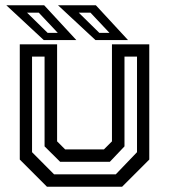

<svg xmlns="http://www.w3.org/2000/svg" viewBox="-20 -708 641 728"><path d="M158 0 55 -103V-540H196.5V-172L227 -141.5H374L404.5 -172V-540H546V-103L443 0ZM185 -47H419L499.5 -131V-493.5H452V-153L396.5 -94.5H208L149 -153V-493.5H101.5V-131ZM465.5 -556H342L200 -688H343.5ZM395 -583.5 323 -660H278.5L356.5 -583.5ZM269.5 -556H146L4 -688H147.5ZM199 -583.5 127 -660H82.5L160.5 -583.5Z"/></svg>

Font: Tourney Thin Medium
Style: Regular
Weight: 500
Version: Version 1.015